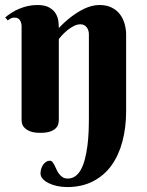

<svg xmlns="http://www.w3.org/2000/svg" viewBox="-20 -527 590 773"><path d="M337.9 -389.2Q337.9 -396 335.9 -403.1Q334 -410.2 329.8 -416Q325.7 -421.9 319.3 -425.5Q313 -429.2 304.2 -429.2Q290 -429.2 275.9 -421.6Q261.7 -414.1 250 -404.3Q238.3 -394.5 229.5 -384.8Q220.7 -375 216.8 -370.1V-43.9Q216.8 -37.6 214.8 -28.6Q212.9 -19.5 205.3 -11.5Q197.8 -3.4 182.9 2.2Q168 7.8 142.1 7.8Q116.2 7.8 101.3 1.7Q86.4 -4.4 78.6 -12.7Q70.8 -21 68.8 -29.8Q66.9 -38.6 66.9 -43.9V-420.9Q66.9 -435.1 60.3 -445.6Q53.7 -456.1 38.1 -456.1Q29.8 -456.1 23.9 -453.1Q18.1 -450.2 11.2 -444.8L1 -457Q12.2 -466.3 26.1 -475.3Q40 -484.4 56.2 -491.2Q72.3 -498 90.8 -502.4Q109.4 -506.8 129.9 -506.8Q161.6 -506.8 179.2 -496.3Q196.8 -485.8 205.1 -471.2Q213.4 -456.5 215.1 -440.7Q216.8 -424.8 216.8 -414.1Q241.2 -439.9 268.1 -460.4Q279.8 -469.2 293 -477.5Q306.2 -485.8 320.3 -492.4Q334.5 -499 349.6 -502.9Q364.7 -506.8 379.9 -506.8Q409.7 -506.8 430.2 -496.3Q450.7 -485.8 463.4 -468.8Q476.1 -451.7 481.9 -430.2Q487.8 -408.7 487.8 -387.2V-80.1Q487.8 -13.7 472.9 42.5Q458 98.6 428.5 139.4Q398.9 180.2 354.2 203.1Q309.6 226.1 250 226.1Q229.5 226.1 210.2 221.9Q190.9 217.8 176 210.4Q161.1 203.1 152.1 193.1Q143.1 183.1 143.1 170.9Q143.1 162.1 145.8 153.1Q148.4 144 153.3 136.7Q158.2 129.4 165.3 124.8Q172.4 120.1 181.2 120.1Q187 120.1 191.4 125.5Q195.8 130.9 199.7 138.7Q203.6 146.5 207.8 156Q211.9 165.5 218 173.3Q224.1 181.2 232.4 186.5Q240.7 191.9 252.9 191.9Q270.5 191.9 283.9 181.9Q297.4 171.9 306.6 154.3Q315.9 136.7 322 112.8Q328.1 88.9 331.8 61.5Q335.4 34.2 336.7 4.4Q337.9 -25.4 337.9 -55.2Z"/></svg>

Font: Berkshire Swash
Style: Regular
Weight: 400
Designer: Astigmatic (AOETI)
Foundry: Astigmatic (AOETI)
Version: Version 1.001